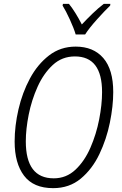

<svg xmlns="http://www.w3.org/2000/svg" viewBox="-20 -967 634 997"><path d="M422 -788Q443 -821 483.5 -866Q524 -911 552 -938L553 -947H519Q490 -925 460.5 -896.5Q431 -868 405 -840Q371 -906 338 -947H307L305 -938Q322 -911 343 -865Q364 -819 373 -788ZM568 -489Q568 -606 516.5 -665.5Q465 -725 373 -725Q294 -725 234.5 -679Q175 -633 135.5 -559.5Q96 -486 76 -399.5Q56 -313 56 -232Q56 -119 105 -54.5Q154 10 256 10Q340 10 399.5 -39.5Q459 -89 496 -166.5Q533 -244 550.5 -330Q568 -416 568 -489ZM114 -233Q114 -296 129 -371.5Q144 -447 175 -516Q206 -585 254 -629.5Q302 -674 369 -674Q510 -674 510 -489Q510 -424 495 -347Q480 -270 449.5 -200Q419 -130 371.5 -85.5Q324 -41 259 -41Q114 -41 114 -233Z"/></svg>

Font: Noto Sans UI SemiCondensed Light
Style: Italic
Weight: 300
Width: 4
Designer: Monotype Design Team
Foundry: Monotype Imaging Inc.
Version: 1.001